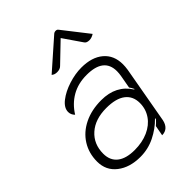

<svg xmlns="http://www.w3.org/2000/svg" viewBox="-212 -832 947 947"><g transform="rotate(-45 261.5 -359.0)"><path d="M36 -126Q36 -184 64.5 -229.5Q93 -275 145 -300.5Q197 -326 265 -326Q368 -326 417 -248L420 -249Q412 -265 406 -273L418 -340Q421 -357 421 -372Q421 -465 302 -465Q242 -465 197 -439Q152 -413 123 -366Q108 -381 108 -400Q108 -429 140 -454Q172 -479 219 -494Q266 -509 309 -509Q382 -509 424 -473.5Q466 -438 466 -375Q466 -359 463 -339L410 -41Q405 -17 391 -4Q377 9 355 9L365 -45Q377 -55 383.5 -62.5Q390 -70 391 -71L388 -74Q353 -38 305.5 -14.5Q258 9 204 9Q130 9 83 -27.5Q36 -64 36 -126ZM390 -181Q390 -229 356 -255Q322 -281 255 -281Q177 -281 131 -240Q85 -199 85 -132Q85 -85 116.5 -60Q148 -35 208 -35Q261 -35 302.5 -53.5Q344 -72 367 -105.5Q390 -139 390 -181ZM209 -577Q191 -577 180 -587L331 -720Q338 -727 348 -727Q357 -727 362 -720L466 -587Q449 -576 433 -576Q413 -576 406 -588L340 -684L240 -588Q229 -577 209 -577Z"/></g></svg>

Font: K2D Thin
Style: Italic
Weight: 100
Italic angle: -10°
Designer: Katatrad Aksorn Co.,Ltd.
Foundry: Cadson Demak Co.,Ltd.
Version: Version 1.000; ttfautohint (v1.6)